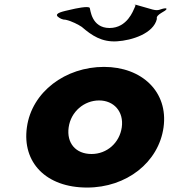

<svg xmlns="http://www.w3.org/2000/svg" viewBox="-20 -829 784 864"><path d="M585 -793C597 -817 582 -807 588 -805C602 -801 575 -812 590 -808C616 -801 645 -792 667 -786C698 -778 699 -790 727 -792C741 -788 714 -793 729 -789C731 -779 679 -765 686 -744C671 -678 573 -647 506 -643C438 -639 393 -669 348 -708C333 -718 303 -734 276 -740C260 -740 248 -747 239 -755C225 -771 266 -778 300 -786C316 -790 380 -804 384 -793C387 -787 391 -703 473 -703C553 -703 580 -783 585 -793ZM101 -256C79 -98 187 15 372 15C549 15 694 -98 716 -256C738 -416 618 -528 448 -528C275 -528 123 -416 101 -256ZM289 -256C299 -327 359 -377 426 -377C492 -377 538 -327 528 -256C518 -186 461 -136 392 -136C320 -136 279 -186 289 -256Z"/></svg>

Font: Hussar Przerywany
Style: Obl
Weight: 400
Foundry: Cannot Into Space Fonts
Version: Version 0.982